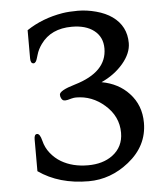

<svg xmlns="http://www.w3.org/2000/svg" viewBox="-55 -826 776 887"><g transform="rotate(-5 333.0 -382.5)"><path d="M320.8 11.7Q183.6 11.7 88.4 -55.2V-203.1Q88.4 -226.6 101.8 -226.6Q115.2 -226.6 123.3 -193.6Q131.3 -160.6 152.1 -134.8Q172.9 -108.9 200.2 -92.8Q252.4 -62 324.2 -62Q392.6 -62 437.5 -94.7Q488.8 -132.8 488.8 -198.7Q488.8 -274.9 427.7 -328.1Q369.6 -378.9 295.9 -378.9Q286.1 -378.9 274.9 -376Q253.4 -369.6 245.4 -369.6Q237.3 -369.6 233.6 -372.6Q230 -375.5 227.5 -379.9Q222.7 -387.7 222.7 -397.9Q222.7 -417.5 295.9 -439Q446.3 -483.4 446.3 -593.3Q446.3 -647 406.7 -677.2Q369.1 -706.1 304.7 -706.1Q208 -706.1 160.2 -639.2Q143.1 -615.7 136.2 -591.1Q129.4 -566.4 124.8 -559.8Q120.1 -553.2 114.3 -553.2Q100.1 -553.2 100.1 -577.1V-708Q172.9 -756.8 267.6 -772.5Q297.4 -777.3 338.6 -777.3Q379.9 -777.3 423.3 -765.6Q466.8 -753.9 497.1 -732.4Q560.5 -687 560.5 -608.4Q560.5 -561 520.5 -513.7Q480.5 -466.8 419.4 -439Q497.6 -424.8 545.9 -372.6Q598.1 -316.9 598.1 -235.4Q598.1 -128.4 507.8 -56.2Q422.9 11.7 320.8 11.7Z"/></g></svg>

Font: Stoke
Style: Regular
Weight: 400
Designer: Nicole Fally
Foundry: Nicole Fally
Version: Version 1.002